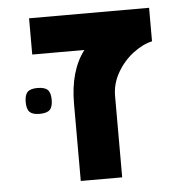

<svg xmlns="http://www.w3.org/2000/svg" viewBox="-47 -656 694 702"><g transform="rotate(-5 300.0 -304.5)"><path d="M276.5 -476H85V-609H525.5V-486Q491 -478.5 455.5 -451.5Q420 -424.5 396.8 -384.2Q373.5 -344 373.5 -298.5V0H221.5V-283Q221.5 -404.5 276.5 -476ZM46 -305Q46 -331 56.8 -341.8Q67.5 -352.5 93 -352.5Q119.5 -352.5 130.5 -341.8Q141.5 -331 141.5 -305Q141.5 -279 130.5 -268.2Q119.5 -257.5 93 -257.5Q67.5 -257.5 56.8 -268.2Q46 -279 46 -305Z"/></g></svg>

Font: JuliaMono ExtraBold
Style: Regular
Weight: 800
Monospace: yes
Designer: cormullion
Foundry: corm
Version: Version 0.055; ttfautohint (v1.8.4)